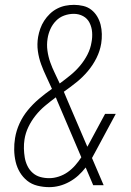

<svg xmlns="http://www.w3.org/2000/svg" viewBox="-20 -763 540 791"><path d="M183 8Q158 8 134 2Q110 -4 92 -18.5Q74 -33 62 -53Q50 -73 44.5 -96.5Q39 -120 38.5 -145Q38 -170 42 -194Q47 -225 60.5 -254.5Q74 -284 95 -309.5Q116 -335 141.5 -356.5Q167 -378 194 -397Q183 -422 171 -447Q159 -472 149.5 -498Q140 -524 136 -552.5Q132 -581 137 -611Q140 -628 146 -645Q152 -662 162 -677.5Q172 -693 185.5 -706Q199 -719 215.5 -727.5Q232 -736 249.5 -739.5Q267 -743 285 -743Q304 -743 323 -738.5Q342 -734 356.5 -722.5Q371 -711 380.5 -695Q390 -679 394.5 -661Q399 -643 399.5 -623Q400 -603 397 -584Q392 -553 377.5 -524Q363 -495 342 -470Q321 -445 295.5 -424.5Q270 -404 243 -385Q247 -375 251 -366Q255 -357 259 -347L340 -158Q340 -159 340.5 -160Q341 -161 342 -162V-163Q343 -163 343 -163.5Q343 -164 343 -164L413 -294H457L378 -147Q373 -138 368.5 -129.5Q364 -121 359 -112L407 0H364L333 -73Q319 -55 302.5 -40Q286 -25 266 -14Q246 -3 225 2.5Q204 8 183 8ZM226 -419Q249 -436 270.5 -453.5Q292 -471 310 -492.5Q328 -514 340.5 -538.5Q353 -563 357 -589Q361 -609 359.5 -630Q358 -651 349 -669Q340 -687 322.5 -696.5Q305 -706 284 -706Q264 -706 244.5 -699Q225 -692 210.5 -677Q196 -662 187.5 -643Q179 -624 176 -604Q172 -579 175.5 -554Q179 -529 187 -506.5Q195 -484 205.5 -462.5Q216 -441 226 -419ZM183 -29Q202 -29 222 -35.5Q242 -42 259 -54Q276 -66 290 -82Q304 -98 315 -115L222 -333Q219 -340 216 -347Q213 -354 210 -362Q187 -345 165.5 -327Q144 -309 126.5 -287Q109 -265 97 -240Q85 -215 81 -189Q78 -170 78.5 -151Q79 -132 82 -114Q85 -96 93 -79.5Q101 -63 114.5 -51Q128 -39 145.5 -34Q163 -29 183 -29Z"/></svg>

Font: Iosevka Curly Slab XLtObl
Style: Regular
Weight: 200
Italic angle: -9°
Monospace: yes
Designer: Belleve Invis
Foundry: Belleve Invis
Version: Version 11.1.0; ttfautohint (v1.8.3)